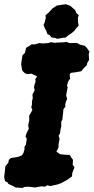

<svg xmlns="http://www.w3.org/2000/svg" viewBox="-55 -888 453 929"><path d="M54 21.6 19.4 19 12.6 14.4 -14.2 2 -18.2 -5.2 -30.6 -12 -34.8 -30 -33.2 -45.2 -30.4 -69.6 -29.2 -83 -14.6 -101 -12.2 -114.8 -2.2 -123.6 31.6 -128.8 51.8 -136.8 59 -149.6 63.8 -166.6 63.2 -176.6 70.6 -189.8 74.8 -216.2 68.4 -227.4 73.8 -244.6 84.4 -265.2 81.4 -281.8 86.8 -306.6 86 -328 96.6 -346.2 101.6 -356 96.2 -369.8 99.4 -381 100 -399.6 103.6 -413 102 -431.6 112.8 -451 109.4 -465.4 111.8 -477.2 117.2 -493.6 115.8 -505.2 124.6 -518.4 96.6 -531.8 78.6 -529.4 65.8 -533.2 53.2 -545.8 51 -554.4 47.4 -576.6 49.2 -592.2 53.8 -620.6 65.4 -632 71.6 -657 85.4 -664.8 97.6 -673.6 113.6 -673.2 134.2 -679.6 151 -677.8 178 -679.4 190.6 -683.8 210.6 -680.8 216.2 -681.6 254.4 -683.4 264.8 -685.4 282.2 -679.6 317 -680.4 332.6 -671.8 355.2 -666.6 365.2 -656.2 378 -637.6 374.4 -626.8 376 -597.8 366.8 -582.6 365.2 -572.8 347.8 -555.4 338 -543.2 308.8 -538 287.6 -535.6 282.2 -527.6 284.4 -507.8 274 -492 269.2 -473.8 272.4 -465 269 -449 265 -426 270 -409.4 264.4 -397.4 260.6 -382.8 261.4 -372.6 251.8 -359.2 250.4 -341.6 248.4 -325.8 247.2 -310.4 241.4 -299.6V-276.6L237.4 -258.8L235.6 -243.4L228.6 -230.8L233.4 -215.8L228.4 -190.6L228.2 -174.8L218 -154.6L236.2 -141.6L262.4 -139.2L283.4 -138.2L288 -128.6L298.2 -114.4L296.6 -90.8L305.6 -79L294.8 -51.2L293.2 -34.4L271.4 -18.4L260.6 -12.4L242 -2.4L225.8 3.8L189.6 12.2L172.8 8.6L163.2 15.2L144.6 13.6L114.6 19.2L84.2 15.4L64 16.4ZM222.2 -700.2 212.8 -704 193 -707.2 185.6 -718 174.4 -722.8 169 -739.2 161.8 -751 155.8 -767.4 160.8 -778.4 166.4 -801.4 165.2 -814.4 180.6 -827 198 -846.4 220.6 -861.4 239.4 -864.2 263.6 -867.6 283.8 -860.6 294.8 -851.2 308.6 -839.2 314.8 -824.4 326.2 -814.8 322 -802.6 322.4 -781.6 325.6 -764 312.4 -749.8 305.2 -739.4 293 -728.8 275 -716.6 262 -706 250 -705.2Z"/></svg>

Font: Winky Rough
Style: Italic
Weight: 400
Italic angle: -8.97852°
Designer: Simon Atzbach
Foundry: typofactur
Version: Version 1.206